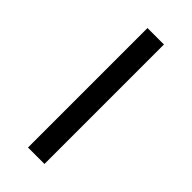

<svg xmlns="http://www.w3.org/2000/svg" viewBox="36 -611 516 516"><g transform="rotate(-45 294.0 -353.0)"><path d="M66.9 -384.3H521V-321.8H66.9Z"/></g></svg>

Font: Decalotype Light
Style: Regular
Weight: 300
Designer: Alfredo Marco Pradil
Foundry: Alfredo Marco Pradil
Version: Version 1.0